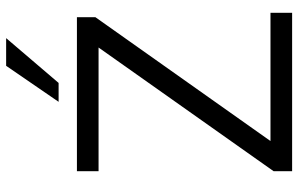

<svg xmlns="http://www.w3.org/2000/svg" viewBox="-194 -783 977 629"><g transform="rotate(-90 294.5 -468.5)"><path d="M48.1 0V-60.6L475.5 -665.5V-634.1H48.1V-705H552.6V-644.4L125.1 -40V-70.9H567V0ZM275.4 -765 393.4 -936.9H484.1L337.3 -765Z"/></g></svg>

Font: Nunito Sans 12pt ExtraLight
Style: Regular
Weight: 200
Version: Version 3.101;gftools[0.9.27]